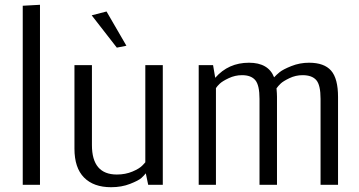

<svg xmlns="http://www.w3.org/2000/svg" viewBox="-20 -772 1500 802"><path d="M75 0V-748L147 -752V0Z M468 -573 363 -708 425 -724 508 -581ZM444 10Q371 10 331 -30.5Q291 -71 291 -151V-500H364V-166Q364 -43 468 -43Q504 -43 533.5 -55.5Q563 -68 575 -81L587 -94V-500H660V0H599L589 -48Q582 -39 570.5 -28.5Q559 -18 523.5 -4Q488 10 444 10Z M810 0V-500H870L879 -447Q934 -510 1020 -510Q1101 -510 1125 -449Q1134 -459 1148 -470.5Q1162 -482 1197 -496Q1232 -510 1271 -510Q1334 -510 1363 -477Q1392 -444 1392 -367V0H1319V-359Q1319 -417 1301 -437.5Q1283 -458 1244 -458Q1215 -458 1189 -445.5Q1163 -433 1152.5 -423Q1142 -413 1135 -403Q1137 -381 1137 -368V0H1064V-359Q1064 -416 1046.5 -437Q1029 -458 991 -458Q962 -458 935.5 -445.5Q909 -433 898 -422.5Q887 -412 882 -404V0Z"/></svg>

Font: Arsenal
Style: Regular
Weight: 400
Designer: Andrij Shevchenko
Foundry: Stairsfor
Version: Version 2.001;PS 002.001;hotconv 1.0.88;makeotf.lib2.5.64775